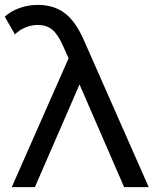

<svg xmlns="http://www.w3.org/2000/svg" viewBox="-50 -769 631 789"><path d="M295.4 -602.3 561.1 0H460.1L251.7 -479.9L248.4 -492.9L206.9 -585.1Q186.9 -629.4 163.8 -647.9Q140.7 -666.4 105.9 -666.4Q79.1 -666.4 54.9 -656.4Q30.6 -646.4 11.3 -627.7L-30.3 -700.3Q-5.9 -723.3 30.4 -736.1Q66.6 -748.9 105.7 -748.9Q170 -748.9 215.3 -715.6Q260.6 -682.3 295.4 -602.3ZM298.3 -471.3 93.3 0H-1.7L239.6 -546.9Z"/></svg>

Font: iiserrat Thin
Style: Regular
Weight: 100
Designer: Akira Ohta
Foundry: Akira Ohta
Version: Version 1.200;Glyphs 3.3.1 (3343)